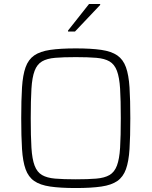

<svg xmlns="http://www.w3.org/2000/svg" viewBox="-20 -940 764 968"><path d="M362 8Q284 8 233 0.5Q182 -7 152.5 -27.5Q123 -48 109 -87Q95 -126 91 -188.5Q87 -251 87 -344Q87 -437 91 -499.5Q95 -562 109 -601Q123 -640 152.5 -660.5Q182 -681 233 -688.5Q284 -696 362 -696Q440 -696 491 -688.5Q542 -681 571.5 -660.5Q601 -640 615 -601Q629 -562 633 -499.5Q637 -437 637 -344Q637 -251 633 -188.5Q629 -126 615 -87Q601 -48 571.5 -27.5Q542 -7 491 0.5Q440 8 362 8ZM362 -36Q424 -36 465.5 -39.5Q507 -43 532 -57.5Q557 -72 569.5 -105Q582 -138 585.5 -195.5Q589 -253 589 -344Q589 -435 585.5 -492.5Q582 -550 569.5 -583Q557 -616 532 -630.5Q507 -645 465.5 -648.5Q424 -652 362 -652Q299 -652 258 -648.5Q217 -645 192 -630.5Q167 -616 154.5 -583Q142 -550 138.5 -492.5Q135 -435 135 -344Q135 -253 138.5 -195.5Q142 -138 154.5 -105Q167 -72 192 -57.5Q217 -43 258 -39.5Q299 -36 362 -36ZM323 -781V-786L429 -920H485V-915L358 -781Z"/></svg>

Font: Saira Thin ExtraLight
Style: Regular
Weight: 250
Version: Version 1.101